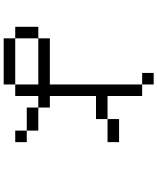

<svg xmlns="http://www.w3.org/2000/svg" viewBox="74 -926 852 1040"><g transform="rotate(90 500.0 -406.0)"><path d="M750 -62.5V-125H687.5V-62.5ZM750 -562.5V-625H625V-562.5H500V-750H437.5Q437.5 -750 437.5 -250H187.5V-187.5H125Q125 -187.5 125 -62.5H187.5V0H437.5V-62.5H187.5Q187.5 -62.5 187.5 -187.5H437.5Q437.5 -187.5 437.5 -62.5H500Q500 -62.5 500 -187.5H562.5V-125H687.5V-187.5H562.5V-250H500Q500 -250 500 -500H625V-562.5ZM437.5 -750V-812.5H375V-750Z"/></g></svg>

Font: Unifont
Style: Regular
Weight: 500
Version: Version 15.1.04